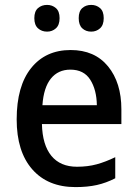

<svg xmlns="http://www.w3.org/2000/svg" viewBox="-20 -753 559 783"><path d="M268 -549Q366 -549 420.5 -482.5Q475 -416 475 -307V-247H151Q153 -162 189.5 -117.5Q226 -73 294 -73Q338 -73 374.5 -83Q411 -93 450 -112V-26Q413 -7 375 1.5Q337 10 288 10Q175 10 111.5 -62.5Q48 -135 48 -266Q48 -402 107 -475.5Q166 -549 268 -549ZM267 -469Q217 -469 187.5 -432.5Q158 -396 153 -324H375Q374 -387 348 -428Q322 -469 267 -469ZM120 -679Q120 -707 135 -720Q150 -733 172 -733Q193 -733 208 -720Q223 -707 223 -679Q223 -651 208 -637.5Q193 -624 172 -624Q150 -624 135 -637.5Q120 -651 120 -679ZM301 -679Q301 -707 315.5 -720Q330 -733 352 -733Q373 -733 388 -720Q403 -707 403 -679Q403 -651 388 -637.5Q373 -624 352 -624Q330 -624 315.5 -637.5Q301 -651 301 -679Z"/></svg>

Font: Noto Sans Kannada SemiCondensed Medium
Style: Regular
Weight: 500
Width: 4
Designer: Jelle Bosma - Monotype Design Team
Foundry: Monotype Imaging Inc.
Version: Version 2.005; ttfautohint (v1.8.4.7-5d5b)